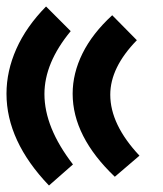

<svg xmlns="http://www.w3.org/2000/svg" viewBox="-27 -507 502 592"><path d="M-7 -218Q-7 -288 23.5 -356.5Q54 -425 115 -487L191 -411Q110 -313 110 -217Q110 -114 198 0L124 65Q-7 -72 -7 -218ZM197 -218Q197 -281 227.5 -342.5Q258 -404 319 -460L395 -383Q313 -299 313 -215Q313 -123 403 -27L327 38Q197 -86 197 -218Z"/></svg>

Font: Lalezar
Style: Regular
Weight: 400
Designer: Borna Izadpanah
Foundry: Borna Izadpanah
Version: Version 1.003